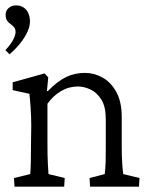

<svg xmlns="http://www.w3.org/2000/svg" viewBox="-20 -697 567 717"><path d="M34.2 0 32.2 -32.2 92.8 -46.9Q93.8 -54.7 94.2 -65.9Q94.7 -77.1 95.2 -97.7Q95.7 -118.2 95.7 -152.3L96.7 -228.5Q96.7 -261.7 94.2 -296.4Q91.8 -331.1 89.8 -346.7L27.3 -360.4V-389.6L146.5 -422.9L160.2 -408.2L155.3 -357.4L158.2 -356.4Q194.3 -393.6 226.6 -409.2Q258.8 -424.8 296.9 -424.8Q331.1 -424.8 362.3 -407.7Q393.6 -390.6 414.1 -354Q434.6 -317.4 434.6 -259.8V-149.4Q434.6 -113.3 436.5 -85Q438.5 -56.6 440.4 -46.9L501 -32.2L499 0H316.4L314.5 -32.2L371.1 -46.9Q372.1 -54.7 373 -64.9Q374 -75.2 374.5 -93.3Q375 -111.3 375 -140.6V-252.9Q375 -298.8 358.4 -325.2Q341.8 -351.6 317.9 -362.8Q293.9 -374 271.5 -374Q237.3 -374 208 -356.9Q178.7 -339.8 157.2 -309.6V-161.1Q157.2 -113.3 158.7 -85.9Q160.2 -58.6 161.1 -46.9L221.7 -32.2L219.7 0ZM15.6 -494.1 0 -509.8Q20.5 -531.2 29.3 -548.8Q38.1 -566.4 38.1 -577.1Q38.1 -588.9 32.2 -595.7Q26.4 -602.5 19 -607.4Q11.7 -612.3 6.3 -620.1Q1 -627.9 1 -641.6Q1 -657.2 12.2 -667Q23.4 -676.8 40 -676.8Q56.6 -676.8 68.4 -668.9Q80.1 -661.1 85.9 -647.5Q91.8 -633.8 91.8 -616.2Q91.8 -598.6 82.5 -578.1Q73.2 -557.6 56.2 -536.1Q39.1 -514.6 15.6 -494.1Z"/></svg>

Font: Crimson Pro Light
Style: Regular
Weight: 300
Designer: Jacques Le Bailly
Foundry: Baron von Fonthausen
Version: Version 1.003